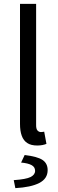

<svg xmlns="http://www.w3.org/2000/svg" viewBox="-20 -732 295 978"><path d="M169.1 9.2Q138.2 9.2 118.9 -3.4Q99.6 -16 90.8 -40.5Q81.9 -64.9 81.9 -100.2V-712.2H164V-94.2Q164 -74.5 171.3 -66.9Q178.5 -59.3 188.5 -59.3Q192.1 -59.3 195.6 -59.8Q199.1 -60.3 205.1 -61.3L216.6 0.8Q208.2 4.4 196.3 6.8Q184.5 9.2 169.1 9.2ZM58.2 226.3 50 185.6Q112.7 181.3 135.8 169.7Q158.8 158 158.8 138.2Q158.8 118.6 140.6 108.9Q122.4 99.1 87.5 96.1L105.6 57.6Q171.3 65.5 197 83Q222.7 100.5 222.7 134.7Q222.7 178 180.2 200Q137.6 222 58.2 226.3Z"/></svg>

Font: Source Sans 3
Style: Regular
Weight: 200
Designer: Paul D. Hunt
Foundry: Adobe
Version: Version 3.046;hotconv 1.0.118;makeotfexe 2.5.65603